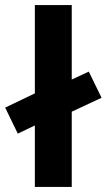

<svg xmlns="http://www.w3.org/2000/svg" viewBox="-26 -740 422 760"><path d="M44.5 -211 -5.5 -314 185 -405.5V-391.5L325.5 -456.5L376 -353L185 -264V-278.5ZM112 0V-720H258V0Z"/></svg>

Font: Geologica Roman SemiBold
Style: Regular
Weight: 600
Designer: Sindre Bremnes, Frode Helland
Foundry: Monokrom Skriftforlag AS
Version: Version 1.010;gftools[0.9.28]